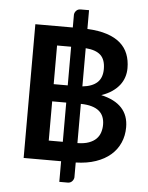

<svg xmlns="http://www.w3.org/2000/svg" viewBox="-61 -873 797 1034"><g transform="rotate(5 337.5 -356.5)"><path d="M299 0H96.5V-723H299V-792.5Q300 -804.5 309 -814Q318 -823.5 332.5 -823.5H378V-722Q440 -719 484.2 -704.5Q528.5 -690 556.8 -665.2Q585 -640.5 598.2 -606.5Q611.5 -572.5 611.5 -530.5Q611.5 -505 604 -481.8Q596.5 -458.5 580.8 -438.2Q565 -418 541 -401.5Q517 -385 483.5 -373.5Q632 -340 632 -212.5Q632 -167 615.2 -128.8Q598.5 -90.5 566 -62.2Q533.5 -34 486.2 -17.8Q439 -1.5 378 0V80.5Q377 92 368 101.8Q359 111.5 344.5 111.5H299ZM507 -215.5Q507 -238.5 499.8 -257.2Q492.5 -276 477 -289Q461.5 -302 437 -309.2Q412.5 -316.5 378 -317V-105Q414.5 -105.5 439.2 -114.5Q464 -123.5 479 -138.5Q494 -153.5 500.5 -173.5Q507 -193.5 507 -215.5ZM485 -514.5Q485 -565.5 458.8 -589.8Q432.5 -614 378 -618V-411.5Q431 -417 458 -442Q485 -467 485 -514.5ZM223 -105H299V-317H223ZM223 -410H299V-619H223Z"/></g></svg>

Font: Lato
Style: Bold
Weight: 700
Designer: Lukasz Dziedzic
Foundry: tyPoland Lukasz Dziedzic
Version: Version 2.007; 2014-02-27